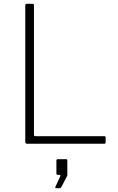

<svg xmlns="http://www.w3.org/2000/svg" viewBox="-20 -762 627 1018"><path d="M123 -742H151Q156 -742 158 -740Q160 -738 160 -732V-49Q160 -43 162 -41.5Q164 -40 169 -40H532Q537 -40 538.5 -38.5Q540 -37 540 -33V-7Q540 0 533 0H123Q114 0 114 -10V-732Q114 -738 116 -740Q118 -742 123 -742ZM274 228 299 174Q303 165 295 165H287Q282 165 280.5 163Q279 161 279 156V90Q279 82 286 82H331Q337 82 337 89V165L336 171L305 230Q303 234 300 235Q297 236 291 236H278Q275 236 273.5 233.5Q272 231 274 228Z"/></svg>

Font: Libre Franklin Thin
Style: Regular
Weight: 250
Designer: Pablo Impallari, Rodrigo Fuenzalida
Foundry: Impallari Type
Version: Version 1.002; ttfautohint (v1.5)